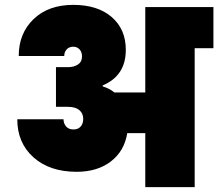

<svg xmlns="http://www.w3.org/2000/svg" viewBox="-20 -769 897 789"><path d="M259 -493Q284 -493 300.5 -504Q317 -515 317 -537Q317 -555 307 -566Q297 -577 281 -577Q264 -577 254 -566Q244 -555 244 -539H57Q57 -632 118 -690.5Q179 -749 281 -749Q381 -749 439 -699Q497 -649 497 -564Q497 -458 402 -418V-414Q431 -405 450 -389H577V-740H857V-571H780V0H577V-222H503Q491 -148 435.5 -105.5Q380 -63 295 -63Q184 -63 117.5 -122.5Q51 -182 51 -279H241Q241 -262 251.5 -249.5Q262 -237 282 -237Q301 -237 311.5 -249Q322 -261 322 -280Q322 -303 306 -316.5Q290 -330 259 -330H210V-493Z"/></svg>

Font: Poppins Black
Style: Regular
Weight: 900
Designer: Ninad Kale (Devanagari), Jonny Pinhorn (Latin)
Foundry: Indian Type Foundry
Version: Version 3.200;PS 1.000;hotconv 16.6.54;makeotf.lib2.5.65590